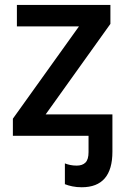

<svg xmlns="http://www.w3.org/2000/svg" viewBox="-20 -561 519 793"><path d="M436 -540.5V-462.4L168.5 -88.4H444.3V65.4Q444.3 212.4 317.4 212.4Q296.4 212.4 278.8 208.7Q261.2 205.1 248 199.7V113.8Q257.3 117.7 270 120.4Q282.7 123 296.9 123Q320.3 123 333 110.4Q345.7 97.7 345.7 67.4V0H33.2V-70.8L306.2 -452.1H49.8V-540.5Z"/></svg>

Font: Open Sans SemiBold
Style: Regular
Weight: 600
Designer: Monotype Design Team
Foundry: Monotype Imaging Inc.
Version: Version 3.003; ttfautohint (v1.8.4)